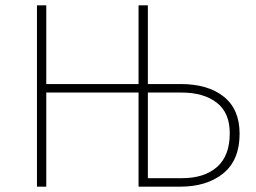

<svg xmlns="http://www.w3.org/2000/svg" viewBox="-20 -702 964 722"><path d="M881 -199Q881 -100 819.5 -50Q758 0 657 0H501V-354H154V0H119V-682H154V-386H501V-682H536V-386H659Q762 -386 821.5 -338.5Q881 -291 881 -199ZM844 -201Q844 -278 795 -316Q746 -354 662 -354H536V-32H665Q748 -32 796 -74Q844 -116 844 -201Z"/></svg>

Font: FiraGO UltraLight
Style: Regular
Weight: 200
Designer: bBox Type
Foundry: bBox Type GmbH
Version: Version 1.001